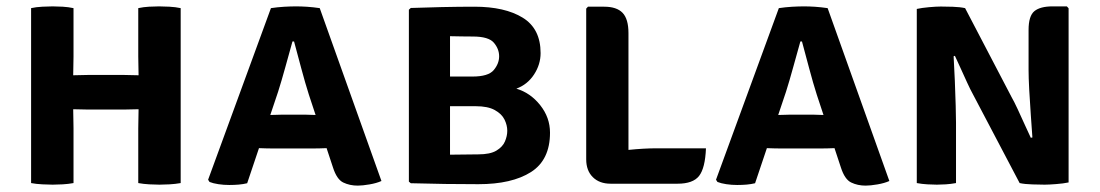

<svg xmlns="http://www.w3.org/2000/svg" viewBox="-20 -574 3448 602"><path d="M210.5 0Q194 3 176.5 4Q159 5 145 5Q133 5 113 4Q93 3 77.5 0V-548.5Q93 -552 113 -553Q133 -554 145 -554Q159 -554 176.5 -553Q194 -552 210.5 -548.5V-397Q210.5 -380 210 -367Q209.5 -354 209.5 -338Q218.5 -338 233 -338.5Q247.5 -339 256.5 -339H368.5Q377.5 -339 391.5 -338.5Q405.5 -338 414.5 -338Q414.5 -354 414 -367Q413.5 -380 413.5 -397V-548.5Q429.5 -552 447.2 -553Q465 -554 478.5 -554Q491.5 -554 511 -553Q530.5 -552 546.5 -548.5V0Q529.5 3 511.8 4Q494 5 480 5Q466 5 448 4Q430 3 413.5 0V-172Q413.5 -189.5 414 -202.5Q414.5 -215.5 414.5 -231.5Q405.5 -231.5 391.5 -231Q377.5 -230.5 368.5 -230.5H256.5Q247.5 -230.5 233 -231Q218.5 -231.5 209.5 -231.5Q209.5 -215.5 210 -202.5Q210.5 -189.5 210.5 -172Z M833.5 -108.5Q826.5 -108.5 814.2 -108.8Q802 -109 792 -109.5L755 0.5Q743 3.5 728.5 4.8Q714 6 699 6Q681.5 6 664.8 3.5Q648 1 637 -3.5L632.5 -10.5L829.5 -548.5Q849.5 -551.5 870.5 -552.8Q891.5 -554 908.5 -554Q924 -554 943 -552.8Q962 -551.5 982.5 -548.5L1176 -6.5Q1160.5 0.5 1138.5 4.2Q1116.5 8 1101.5 8Q1076.5 8 1056.2 -1.8Q1036 -11.5 1024 -49L1004 -109.5Q994.5 -109 982.8 -108.8Q971 -108.5 963.5 -108.5ZM852 -286.5 827.5 -213.5Q836.5 -213.5 847 -214Q857.5 -214.5 864.5 -214.5H937Q943.5 -214.5 952.2 -214Q961 -213.5 969.5 -213.5L948.5 -277Q937 -313 924.5 -360Q912 -407 902 -444H897Q887 -408.5 874.8 -364Q862.5 -319.5 852 -286.5Z M1268 -549Q1309 -550.5 1364.8 -551.8Q1420.5 -553 1467.5 -553Q1563 -553 1619 -518.5Q1675 -484 1675 -407.5Q1675 -372 1654.5 -340.5Q1634 -309 1599 -296Q1643 -283 1673.8 -244.2Q1704.5 -205.5 1704.5 -158Q1704.5 -72.5 1644.8 -34.5Q1585 3.5 1480 3.5Q1427 3.5 1375.8 2.8Q1324.5 2 1268 0.5L1262 -4.5V-543.5ZM1462.5 -459.5Q1449.5 -459.5 1428.8 -459.8Q1408 -460 1391 -460.5V-334H1461.5Q1511 -334 1528 -354.2Q1545 -374.5 1545 -397.5Q1545 -420.5 1528.5 -440Q1512 -459.5 1462.5 -459.5ZM1391 -89Q1438.5 -90 1479.5 -90Q1517 -90 1536.5 -101.8Q1556 -113.5 1563.2 -130.5Q1570.5 -147.5 1570.5 -164Q1570.5 -181.5 1561.8 -199.2Q1553 -217 1531.2 -229Q1509.5 -241 1471.5 -241H1391Z M2193.5 -109Q2191 -47 2172 -22.5Q2153 2 2104.5 2H1894.5Q1859.5 2 1838.8 -18.5Q1818 -39 1818 -74.5V-547L1823.5 -553H1874.5Q1913.5 -553 1932 -533.8Q1950.5 -514.5 1950.5 -470V-104Q1999 -109 2039 -109Z M2426 -108.5Q2419 -108.5 2406.8 -108.8Q2394.5 -109 2384.5 -109.5L2347.5 0.5Q2335.5 3.5 2321 4.8Q2306.5 6 2291.5 6Q2274 6 2257.2 3.5Q2240.5 1 2229.5 -3.5L2225 -10.5L2422 -548.5Q2442 -551.5 2463 -552.8Q2484 -554 2501 -554Q2516.5 -554 2535.5 -552.8Q2554.5 -551.5 2575 -548.5L2768.5 -6.5Q2753 0.5 2731 4.2Q2709 8 2694 8Q2669 8 2648.8 -1.8Q2628.5 -11.5 2616.5 -49L2596.5 -109.5Q2587 -109 2575.2 -108.8Q2563.5 -108.5 2556 -108.5ZM2444.5 -286.5 2420 -213.5Q2429 -213.5 2439.5 -214Q2450 -214.5 2457 -214.5H2529.5Q2536 -214.5 2544.8 -214Q2553.5 -213.5 2562 -213.5L2541 -277Q2529.5 -313 2517 -360Q2504.5 -407 2494.5 -444H2489.5Q2479.5 -408.5 2467.2 -364Q2455 -319.5 2444.5 -286.5Z M3030 -279.5Q3023 -292 3012.2 -315.5Q3001.5 -339 2990.8 -362.5Q2980 -386 2974 -399L2970 -397.5Q2972 -362.5 2973.8 -320.8Q2975.5 -279 2976.5 -243Q2977.5 -207 2977.5 -189.5V0Q2961 3 2945.5 4Q2930 5 2917.5 5Q2905 5 2887.8 4Q2870.5 3 2854.5 0V-546Q2870.5 -549.5 2893.2 -551.5Q2916 -553.5 2930 -553.5Q2944 -553.5 2967.2 -552.8Q2990.5 -552 3006 -548.5L3152 -269Q3159 -257 3170.8 -231.8Q3182.5 -206.5 3194 -181Q3205.5 -155.5 3212 -142L3217 -143Q3215 -173 3212 -213.8Q3209 -254.5 3207 -293Q3205 -331.5 3205 -354.5V-480Q3205 -524 3223.2 -539Q3241.5 -554 3280 -554H3325L3330.5 -548V-2Q3314 1.5 3291.2 3.2Q3268.5 5 3255.5 5Q3241.5 5 3217 4.2Q3192.5 3.5 3177 0Z"/></svg>

Font: Signika SC SemiBold
Style: Regular
Weight: 600
Designer: Anna Giedryś
Foundry: Anna Giedryś
Version: Version 2.000; ttfautohint (v1.8.3) -l 8 -r 50 -G 200 -x 9 -